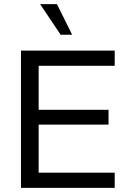

<svg xmlns="http://www.w3.org/2000/svg" viewBox="-20 -914 633 934"><path d="M82 0V-668H538V-594H168V-380H508V-308H168V-74H538V0ZM275 -745 175 -894H257L331 -745Z"/></svg>

Font: Gantari
Style: Regular
Weight: 400
Designer: Anugrah Pasau
Foundry: Lafontype
Version: Version 1.000; ttfautohint (v1.8.3)